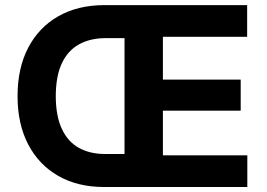

<svg xmlns="http://www.w3.org/2000/svg" viewBox="-20 -748 1067 768"><path d="M395.5 0Q291 0 213.2 -44.3Q135.4 -88.7 92.8 -170.3Q50.2 -252 50.2 -363.3Q50.2 -475.5 92.8 -557.1Q135.4 -638.8 213.7 -683.2Q291.9 -727.5 397.3 -727.5H563.7V-595.5H403.7Q341.3 -595.5 296.4 -570.8Q251.6 -546.2 227.4 -494.9Q203.3 -443.6 203.1 -363.3Q203.3 -283.9 227.3 -232.6Q251.3 -181.2 295.4 -156.6Q339.6 -132 400.2 -132H561.9V0ZM478.1 0V-727.5H968.6V-600.8H631.6V-429.7H942.8V-305.3H631.6V-126.8H969.3V0Z"/></svg>

Font: GitLab Sans
Style: Regular
Weight: 400
Designer: Rasmus Andersson
Foundry: Modifications by GitLab B.V., manufactured by rsms
Version: Version 4.000;git-c8fb6b7